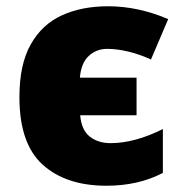

<svg xmlns="http://www.w3.org/2000/svg" viewBox="-20 -583 582 613"><path d="M320 10Q191 10 116.5 -57Q42 -124 42 -273Q42 -377 78 -441Q114 -505 177.5 -534Q241 -563 325 -563Q421 -563 517 -522L462 -393Q425 -410 389 -418.5Q353 -427 322 -427Q288 -427 263.5 -404.5Q239 -382 235 -335H416V-215H236Q240 -168 266.5 -147Q293 -126 333 -126Q410 -126 500 -171V-31Q422 10 320 10Z"/></svg>

Font: Noto Sans Black
Style: Regular
Weight: 900
Designer: Monotype Design Team
Foundry: Monotype Imaging Inc.
Version: Version 2.007